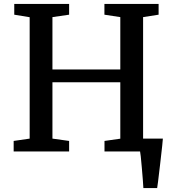

<svg xmlns="http://www.w3.org/2000/svg" viewBox="-20 -763 871 967"><path d="M129.4 -64.9V-676.3L51.8 -689V-743.2H328.1V-689L244.1 -676.8V-413.1H585.9V-676.8L505.9 -689V-743.2H778.8V-689L700.7 -676.8V-64.9H800.3Q800.3 -54.7 786.6 63Q772.9 180.7 771.5 184.1H702.1Q700.7 154.8 694.3 81.5Q688 8.3 685.5 0H506.3V-53.2L585.9 -64.5V-348.6H244.1V-64.9L328.1 -53.2V0H48.8V-53.2Z"/></svg>

Font: Merriweather
Style: Regular
Weight: 400
Designer: Eben Sorkin
Foundry: Eben Sorkin
Version: Version 1.584; ttfautohint (v1.8.1)